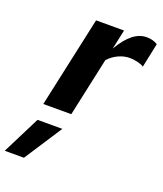

<svg xmlns="http://www.w3.org/2000/svg" viewBox="-252 -622 869 1025"><g transform="rotate(20 182.0 -109.5)"><path d="M6 0 118 -516H277L253 -405Q289 -466 326 -495Q363 -524 404 -524Q440 -524 466 -507L437 -369Q427 -377 403 -383Q379 -389 357 -389Q324 -389 292 -374Q260 -359 237 -333L165 0ZM-102 305 6 90H147L7 305Z"/></g></svg>

Font: Red Hat Text VF
Style: Italic
Weight: 400
Italic angle: -12°
Designer: Pentagram, MCKL
Foundry: Pentagram, MCKL
Version: Version 1.023